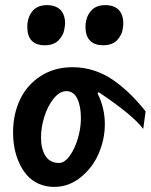

<svg xmlns="http://www.w3.org/2000/svg" viewBox="-20 -732 590 752"><path d="M366.2 -371.1 362.3 -365.7Q390.6 -309.6 390.6 -245.6Q390.6 -187 366.7 -131.1Q342.8 -75.2 296.1 -37.6Q249.5 0 192.4 0Q159.2 0 131.8 -12.2Q104.5 -24.4 86.2 -45.2Q67.9 -65.9 55.2 -93.8Q42.5 -121.6 36.9 -151.6Q31.2 -181.6 31.2 -213.4Q31.2 -285.2 58.8 -342.8Q86.4 -400.4 140.1 -434.6Q193.8 -468.8 264.6 -468.8Q309.1 -468.8 350.8 -454.8Q392.6 -440.9 428.2 -415Q463.9 -389.2 492.4 -360.8Q521 -332.5 550.3 -295.9L541 -227.1Q499.5 -282.2 366.2 -371.1ZM211.4 -93.8Q232.9 -93.8 253.2 -121.8Q273.4 -149.9 285.2 -190.4Q296.9 -231 296.9 -269Q296.9 -316.4 282.7 -345.7Q268.6 -375 239.7 -375Q213.9 -375 190.4 -346.2Q167 -317.4 153.8 -275.4Q140.6 -233.4 140.6 -193.4Q140.6 -149.4 158 -121.6Q175.3 -93.8 211.4 -93.8ZM462.9 -639.6Q462.9 -635.3 462.4 -630.4Q461.9 -625.5 460 -614.5Q458 -603.5 452.6 -594Q447.3 -584.5 439.2 -575.2Q431.2 -565.9 416.7 -560.3Q402.3 -554.7 383.8 -554.7Q351.6 -554.7 333.3 -572.3Q314.9 -589.8 314.9 -627Q314.9 -662.6 334.5 -687.3Q354 -711.9 392.1 -711.9Q426.8 -711.9 444.8 -693.4Q462.9 -674.8 462.9 -639.6ZM234.9 -639.6Q234.9 -635.7 234.1 -630.4Q233.4 -625 231.4 -614.3Q229.5 -603.5 224.1 -594Q218.8 -584.5 210.4 -575.2Q202.1 -565.9 188 -560.3Q173.8 -554.7 155.8 -554.7Q86.9 -554.7 86.9 -627Q86.9 -662.6 106.2 -687.3Q125.5 -711.9 164.1 -711.9Q198.2 -711.9 216.6 -693.4Q234.9 -674.8 234.9 -639.6Z"/></svg>

Font: iCiel Pacifico
Style: Regular
Weight: 400
Designer: Vernon Adams
Foundry: Vernon Adams
Version: Version 1.00 September 26, 2014, initial release